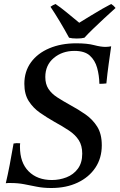

<svg xmlns="http://www.w3.org/2000/svg" viewBox="-20 -928 599 962"><path d="M537 -696Q531 -653 524.5 -607Q518 -561 513 -510Q504 -509 495.5 -508.5Q487 -508 478 -508Q477 -551 466.5 -588.5Q456 -626 430 -649.5Q404 -673 353 -673Q292 -673 249.5 -637.5Q207 -602 207 -542Q207 -507 222.5 -483Q238 -459 266.5 -440.5Q295 -422 333 -401Q372 -380 408 -355Q444 -330 467 -293.5Q490 -257 490 -200Q490 -136 458 -88Q426 -40 369 -13Q312 14 237 14Q197 14 164.5 7.5Q132 1 101 -5Q70 -11 34 -11Q27 -11 20.5 -11Q14 -11 9 -10Q19 -52 28.5 -101.5Q38 -151 48 -209Q63 -212 81 -210Q80 -203 80 -199Q80 -195 80 -193Q80 -113 123.5 -69.5Q167 -26 240 -26Q278 -26 313 -39.5Q348 -53 370 -82.5Q392 -112 392 -158Q392 -199 374.5 -226Q357 -253 325.5 -274Q294 -295 252 -318Q215 -339 180.5 -363Q146 -387 124 -421.5Q102 -456 102 -508Q102 -570 135 -615.5Q168 -661 227 -686Q286 -711 362 -711Q417 -711 451 -702Q485 -693 509 -693Q515 -693 523.5 -694Q532 -695 537 -696ZM377 -814Q403 -830 434 -849Q465 -868 493 -884Q521 -900 537 -908Q550 -900 559 -888Q532 -864 502.5 -836.5Q473 -809 446.5 -783.5Q420 -758 403 -739Q389 -735 365 -735Q341 -735 326 -739Q305 -778 279.5 -820.5Q254 -863 233 -894Q245 -903 258 -908Q281 -893 314.5 -865.5Q348 -838 377 -814Z"/></svg>

Font: Tiro Gurmukhi
Style: Italic
Weight: 400
Italic angle: -11°
Designer: Gurmukhi: John Hudson & Fiona Ross, assisted by Paul Hanslow. Latin: John Hudson with Paul Hanslow, assisted by Kaja Soj
Foundry: Tiro Typeworks Ltd.
Version: Version 1.52